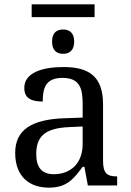

<svg xmlns="http://www.w3.org/2000/svg" viewBox="-20 -855 603 885"><path d="M126 -776H416V-835H126ZM271 -607C299 -607 322 -622 322 -663C322 -705 299 -719 271 -719C242 -719 220 -705 220 -663C220 -622 242 -607 271 -607ZM205 10C288 10 319 -30 361 -86H369L385 0H520V-42H517C472 -42 455 -58 455 -114V-373C455 -500 394 -546 272 -546C173 -546 92 -519 92 -450C92 -404 121 -387 177 -387C177 -450 191 -496 268 -496C350 -496 361 -445 361 -373V-313L278 -310C125 -305 50 -256 50 -150C50 -41 116 10 205 10ZM228 -52C173 -52 147 -83 147 -145C147 -223 184 -264 297 -269L361 -272V-191C361 -106 309 -52 228 -52Z"/></svg>

Font: Noto Serif
Style: Regular
Weight: 400
Designer: Monotype Design Team
Foundry: Monotype Imaging Inc.
Version: Version 2.015